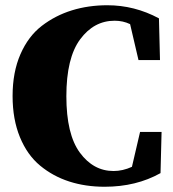

<svg xmlns="http://www.w3.org/2000/svg" viewBox="-20 -692 658 732"><path d="M514 -189H596L592 -32Q499 20 379 20Q306 20 244 0Q182 -20 133 -60.5Q84 -101 56 -169Q28 -237 28 -326Q28 -417 58 -485.5Q88 -554 139.5 -593.5Q191 -633 254 -652.5Q317 -672 389 -672Q493 -672 586 -622L590 -463H508L476 -600Q449 -613 417 -613Q338 -613 285.5 -542Q233 -471 233 -325Q233 -180 284.5 -110Q336 -40 413 -40Q448 -40 483 -56Z"/></svg>

Font: TypoPRO Source Serif Pro
Style: Regular
Weight: 900
Designer: Frank Grießhammer
Foundry: Adobe Systems Incorporated
Version: Version 1.017;PS 1.0;hotconv 1.0.79;makeotf.lib2.5.61930